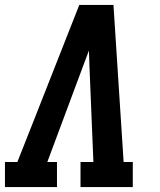

<svg xmlns="http://www.w3.org/2000/svg" viewBox="-24 -755 644 775"><path d="M-4 0V-101H46L103 -245L296 -735H434L475 -101H512V0H301V-101H353L337 -490Q337 -505 336 -520.5Q335 -536 335 -551Q329 -536 323.5 -520.5Q318 -505 312 -490L167 -101H206V0Z"/></svg>

Font: Iosevka Slab Extended
Style: Bold Italic
Weight: 700
Width: 7
Italic angle: -9°
Monospace: yes
Designer: Belleve Invis
Foundry: Belleve Invis
Version: Version 11.1.0; ttfautohint (v1.8.3)